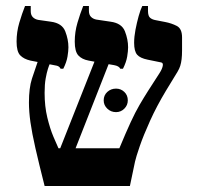

<svg xmlns="http://www.w3.org/2000/svg" viewBox="-20 -617 659 637"><path d="M128 0Q109 -75 97.5 -125.5Q86 -176 81 -211.5Q76 -247 76 -277Q76 -325 86 -356Q96 -387 108 -421L146 -407Q143 -401 139 -388.5Q135 -376 131.5 -356.5Q128 -337 128 -309Q128 -264 137 -227Q146 -190 157 -164Q168 -138 174 -125H376Q398 -178 413.5 -211.5Q429 -245 443 -269Q457 -293 471 -315L509 -374Q518 -388 520 -398.5Q522 -409 514 -410L470 -419Q445 -424 435 -435.5Q425 -447 425 -475Q425 -495 429.5 -518.5Q434 -542 440 -563.5Q446 -585 452 -597H471V-581Q471 -564 478 -558Q485 -552 497 -550L528 -544Q549 -540 566.5 -531Q584 -522 584 -493V-450Q584 -433 582.5 -420.5Q581 -408 578 -398.5Q575 -389 569 -379L530 -315Q500 -265 478 -216.5Q456 -168 443.5 -131.5Q431 -95 428 -81L411 0ZM175 -113 298 -424 345 -416 226 -113ZM181 -389Q177 -397 168.5 -399Q160 -401 143 -404L81 -416Q59 -421 47 -433.5Q35 -446 35 -479Q35 -511 44 -541.5Q53 -572 63 -597H82V-580Q82 -567 89 -560Q96 -553 107 -551L149 -545Q186 -540 196.5 -513Q207 -486 207 -460Q207 -448 204 -429.5Q201 -411 190 -389ZM379 -389Q375 -398 358 -401Q341 -404 317 -408L274 -416Q252 -420 240 -433Q228 -446 228 -479Q228 -511 237 -541.5Q246 -572 256 -597H275V-581Q275 -568 282 -561Q289 -554 300 -552L347 -545Q384 -540 394.5 -513Q405 -486 405 -460Q405 -448 402 -429.5Q399 -411 388 -389ZM365 -245Q348 -245 336 -256.5Q324 -268 324 -284Q324 -301 336 -312Q348 -323 365 -323Q381 -323 392.5 -312Q404 -301 404 -284Q404 -268 392.5 -256.5Q381 -245 365 -245Z"/></svg>

Font: Frank Ruhl Libre Medium
Style: Regular
Weight: 500
Designer: Yanek Iontef
Foundry: Fontef
Version: Version 6.004